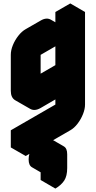

<svg xmlns="http://www.w3.org/2000/svg" viewBox="-20 -720 560 1120"><path d="M217 -90Q182 -70 156 -85Q130 -100 130 -140V-350Q130 -377 142 -406.5Q154 -436 174 -461.5Q194 -487 217 -500L303 -550Q338 -570 364 -555Q390 -540 390 -500V-600L476 -650V-110Q476 -84 464 -54Q452 -24 432.5 1.5Q413 27 390 40L130 190V90L390 -60V-290Q390 -264 378 -234Q366 -204 346 -178.5Q326 -153 303 -140ZM217 -190 390 -290V-500L217 -400ZM303 300Q273 317 253.5 306Q234 295 234 260Q234 225 253.5 191Q273 157 303 140Q333 123 352.5 134Q372 145 372 180V260Q372 307 354.5 333.5Q337 360 303 380ZM390 -290V-60L303 -110V-340ZM476 -650 390 -600 303 -650 390 -700ZM390 -600V-500L303 -550V-650ZM390 -500V-290L303 -340V-550ZM303 300V380L217 330V250ZM390 -290 217 -190 130 -240 303 -340ZM353 134Q333 123 303 140Q273 157 253.5 191Q234 225 234 260Q234 295 253 306L167 256Q147 245 147 210Q147 175 166.5 141Q186 107 217 90Q247 73 266 84ZM390 -60 130 90 43 40 303 -110ZM130 90V190L43 140V40ZM364 -555Q338 -570 303 -550L217 -500Q194 -487 174 -461.5Q154 -436 142 -406.5Q130 -377 130 -350V-140Q130 -100 156 -85L69 -135Q43 -150 43 -190V-400Q43 -427 55 -456.5Q67 -486 87 -511.5Q107 -537 130 -550L217 -600Q251 -620 277 -605Z"/></svg>

Font: Nabla Normal
Style: Regular
Weight: 400
Designer: Arthur Reinders Folmer
Version: Version 1.000